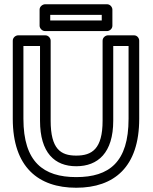

<svg xmlns="http://www.w3.org/2000/svg" viewBox="-20 -845 720 902"><path d="M90 -287V-629H168V-278C168 -127 237 -64 338 -64C440 -64 512 -127 512 -278V-629H584V-287C584 -83 493 -13 338 -13C184 -13 90 -84 90 -287ZM40 -287C40 -60 160 37 338 37C517 37 634 -61 634 -287V-654C634 -665 625 -679 610 -679H487C476 -679 462 -669 462 -654V-278C462 -145 412 -114 338 -114C265 -114 218 -145 218 -278V-654C218 -665 208 -679 193 -679H65C54 -679 40 -669 40 -654ZM216 -749V-775H458V-749ZM166 -724C166 -713 177 -699 192 -699H483C494 -699 508 -709 508 -724V-800C508 -811 498 -825 483 -825H192C181 -825 166 -815 166 -800Z"/></svg>

Font: Falling Sky
Style: ExtOu
Weight: 400
Designer: Paul D. Hunt
Foundry: Adobe Systems Incorporated
Version: Version 1.02